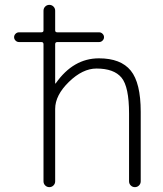

<svg xmlns="http://www.w3.org/2000/svg" viewBox="-20 -770 672 790"><path d="M58 -597Q50 -597 44 -603Q38 -609 38 -617Q38 -625 44 -631Q50 -637 58 -637H150Q159 -637 159 -645V-726Q159 -736 166 -743Q173 -750 183 -750Q193 -750 200 -743Q207 -736 207 -726V-645Q207 -637 216 -637H388Q396 -637 402 -631Q408 -625 408 -617Q408 -609 402 -603Q396 -597 388 -597H216Q207 -597 207 -588V-427Q207 -426 208 -426L210 -428Q282 -530 387 -530Q477 -530 518 -479.5Q559 -429 559 -310V-24Q559 -14 552 -7Q545 0 535 0Q525 0 518 -7Q511 -14 511 -24V-303Q511 -413 480 -450.5Q449 -488 377 -488Q320 -488 263.5 -433Q207 -378 207 -322V-24Q207 -14 200 -7Q193 0 183 0Q173 0 166 -7Q159 -14 159 -24V-588Q159 -597 150 -597Z"/></svg>

Font: Rounded Mplus 1c Light
Style: Regular
Weight: 300
Version: Version 1.059.20150529